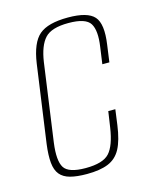

<svg xmlns="http://www.w3.org/2000/svg" viewBox="-85 -564 505 632"><g transform="rotate(-15 167.0 -248.0)"><path d="M134 9Q100 9 77.5 3Q55 -3 43 -17.5Q31 -32 28.5 -57.5Q26 -83 31 -121L68 -385Q78 -454 108 -479.5Q138 -505 206 -505Q273 -505 295.5 -479.5Q318 -454 308 -385L300 -327H276L284 -384Q292 -438 277 -462.5Q262 -487 203 -487Q145 -487 122.5 -462.5Q100 -438 92 -384L55 -119Q47 -59 62 -35Q77 -11 135 -11Q194 -11 216 -35Q238 -59 247 -119L255 -173H279L272 -121Q265 -70 250 -42Q235 -14 207 -2.5Q179 9 134 9Z"/></g></svg>

Font: Alumni Sans SC Thin
Style: Italic
Weight: 100
Italic angle: -8°
Designer: Robert E. Leuschke
Foundry: Robert E. Leuschke
Version: Version 1.016